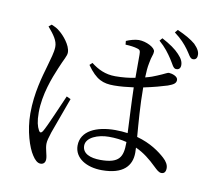

<svg xmlns="http://www.w3.org/2000/svg" viewBox="-92 -936 1185 1091"><g transform="rotate(10 500.0 -391.0)"><path d="M832 -665C851 -637 858 -613 875 -612C888 -611 900 -618 901 -636C902 -656 894 -675 871 -699C849 -723 816 -746 769 -771L755 -755C793 -722 814 -692 832 -665ZM915 -734C934 -709 942 -685 959 -684C973 -683 984 -692 984 -709C986 -728 976 -748 952 -772C927 -793 896 -811 847 -833L833 -816C874 -785 895 -761 915 -734ZM120 -725C155 -684 179 -652 178 -616C177 -583 165 -548 152 -500C135 -440 104 -340 104 -221C104 -120 135 -27 162 13C176 35 192 51 210 51C228 51 238 39 238 20C238 -4 224 -35 224 -66C224 -82 230 -103 240 -134C253 -171 296 -287 315 -340L291 -351C268 -301 213 -167 192 -133C183 -120 175 -122 169 -134C158 -154 150 -182 150 -234C150 -339 191 -442 215 -499C239 -558 254 -577 254 -598C254 -641 207 -692 187 -708C169 -724 159 -728 136 -738ZM670 -155V-150C670 -69 651 -29 542 -29C482 -29 437 -48 437 -93C437 -141 505 -167 567 -167C605 -167 639 -163 670 -155ZM569 -699C596 -698 620 -695 639 -689C653 -685 657 -680 657 -657V-523C622 -516 583 -512 542 -512C485 -512 442 -533 402 -564L387 -550C441 -473 482 -459 544 -459C581 -459 619 -463 657 -468C659 -382 665 -277 668 -206C646 -209 622 -211 596 -211C488 -211 400 -172 400 -87C400 -15 471 27 560 27C683 27 730 -28 730 -104L729 -133C776 -112 814 -81 850 -46C869 -28 881 -16 896 -16C913 -16 921 -28 921 -48C921 -67 910 -86 890 -104C859 -132 806 -172 725 -194C719 -271 710 -373 710 -477C768 -489 818 -503 846 -512C879 -524 892 -533 892 -552C892 -572 860 -583 840 -584C831 -584 818 -574 776 -557C761 -550 739 -542 711 -535C712 -567 714 -595 719 -618C726 -662 735 -668 735 -688C735 -711 682 -738 639 -738C618 -738 587 -729 567 -720Z"/></g></svg>

Font: Harano Aji Mincho CN
Style: Regular
Weight: 400
Foundry: Masamichi Hosoda
Version: HaranoAjiMinchoCN-Regular version 20230610;ttx 4.39.4